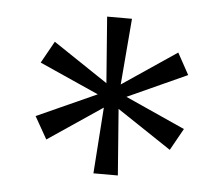

<svg xmlns="http://www.w3.org/2000/svg" viewBox="-37 -758 530 454"><g transform="rotate(5 228.0 -531.0)"><path d="M200 -345 211 -502 82 -415 52 -468 194 -532 53 -595 82 -647 212 -560 200 -717H259L246 -560L375 -647L403 -596L262 -532L404 -468L375 -416L246 -502L258 -345Z"/></g></svg>

Font: DM Sans 36pt Light
Style: Regular
Weight: 300
Designer: Colophon Foundry, Jonny Pinhorn
Foundry: Colophon Foundry
Version: Version 4.004;gftools[0.9.30]